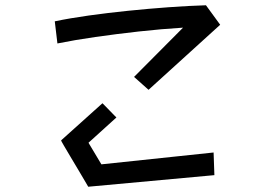

<svg xmlns="http://www.w3.org/2000/svg" viewBox="-20 -696 1040 729"><path d="M489 -404 675 -591Q593 -586 507.5 -576.5Q422 -567 342 -555.5Q262 -544 198 -531L188 -615Q245 -627 316.5 -637Q388 -647 466 -655Q544 -663 620 -668.5Q696 -674 762 -676L816 -602L544 -355ZM315 13Q315 13 304.5 -5Q294 -23 278.5 -49Q263 -75 247.5 -101Q232 -127 221.5 -145Q211 -163 212 -163L369 -304Q369 -304 377 -296Q385 -288 395.5 -277Q406 -266 414 -258Q422 -250 422 -250L316 -154L365 -72L791 -117L794 -31Z"/></svg>

Font: Stick
Style: Regular
Weight: 400
Designer: Fontworks Inc.
Foundry: Fontworks Inc.
Version: Version 1.100